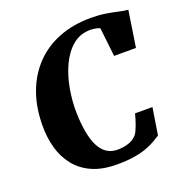

<svg xmlns="http://www.w3.org/2000/svg" viewBox="-135 -869 942 995"><g transform="rotate(-20 335.5 -372.0)"><path d="M344 8.5Q262 8.5 205.2 -17.2Q148.5 -43 113.8 -87.5Q79 -132 63.2 -189Q47.5 -246 47.5 -309Q47.5 -411 77.2 -492.5Q107 -574 162.8 -632.2Q218.5 -690.5 297 -721.2Q375.5 -752 473.5 -752Q517.5 -752 554.8 -746Q592 -740 621.5 -733.2Q651 -726.5 671 -725L640.5 -525.5H520L502 -684.5Q495 -687.5 486.8 -689.8Q478.5 -692 469.2 -693.2Q460 -694.5 450 -694.5Q393 -694.5 352 -660Q311 -625.5 284.8 -569.5Q258.5 -513.5 246.5 -446.2Q234.5 -379 236 -314Q237.5 -256 245.8 -209.5Q254 -163 270 -130.2Q286 -97.5 311.2 -80Q336.5 -62.5 372 -62.5Q384 -62.5 402.8 -64.8Q421.5 -67 441.5 -75.2Q461.5 -83.5 478 -101Q484.5 -108.5 490.2 -121Q496 -133.5 501.5 -148.2Q507 -163 511.8 -178.8Q516.5 -194.5 520 -208.5H616L592.5 -60Q578 -50.5 557.8 -38.8Q537.5 -27 508.5 -16Q479.5 -5 439 1.8Q398.5 8.5 344 8.5Z"/></g></svg>

Font: Merriweather 36pt Black
Style: Italic
Weight: 900
Italic angle: -7.8°
Version: Version 2.101